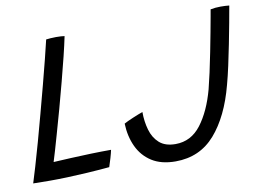

<svg xmlns="http://www.w3.org/2000/svg" viewBox="-73 -764 1192 882"><g transform="rotate(-10 523.0 -323.0)"><path d="M16.5 -4.5Q25.5 -32 39.5 -80Q53.5 -128 70.5 -188.2Q87.5 -248.5 104.5 -313Q122 -377.5 138.5 -440.8Q155 -504 168.5 -557.2Q182 -610.5 190 -645.5Q197 -646.5 210.2 -647.5Q223.5 -648.5 236.5 -648.5Q247 -648.5 259.5 -647.8Q272 -647 276 -646Q268 -607 255 -554Q242 -501 226.2 -441.2Q210.5 -381.5 194 -321.2Q177.5 -261 162 -207.5Q150.5 -167 141.2 -135.2Q132 -103.5 126 -85Q160 -87 205.8 -89.2Q251.5 -91.5 301.2 -93Q351 -94.5 395.5 -94.5Q393 -81.5 386.2 -58Q379.5 -34.5 373.5 -17.5Q317.5 -12.5 268.8 -9.5Q220 -6.5 177 -5Q135 -3.5 95.2 -3.5Q55.5 -3.5 16.5 -4.5ZM679 9.5Q612.5 9.5 568.8 -18.2Q525 -46 502.5 -94Q480 -142 478 -202Q492 -210 520.5 -222Q549 -234 567.5 -240.5Q567.5 -196 578.8 -156.8Q590 -117.5 617.2 -93.2Q644.5 -69 692.5 -69Q765 -69 811.8 -130.5Q858.5 -192 885 -290Q893 -321 902.8 -365.5Q912.5 -410 922 -458Q931.5 -506 939.5 -548.8Q947.5 -591.5 952.5 -619.2Q957.5 -647 958 -650.5Q980 -655 1005 -655Q1027.5 -655 1045.5 -653Q1040 -621 1031.5 -575.5Q1023 -530 1013 -479.2Q1003 -428.5 992.5 -380.5Q982 -332.5 972 -296Q935 -154 863.5 -72.2Q792 9.5 679 9.5Z"/></g></svg>

Font: Grandstander Light
Style: Italic
Weight: 300
Italic angle: -15°
Designer: Tyler Finck
Foundry: Etcetera Type Co
Version: Version 1.200; ttfautohint (v1.8.3)